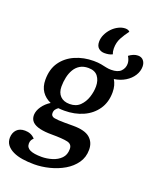

<svg xmlns="http://www.w3.org/2000/svg" viewBox="-207 -888 972 1189"><g transform="rotate(20 279.0 -294.0)"><path d="M165 198Q124 198 88 192.5Q52 187 25 174Q-2 161 -17 141.5Q-32 122 -32 94Q-31 61 -12 41Q7 21 42 21Q62 21 79 28Q96 35 109 50Q101 56 96 65.5Q91 75 91 88Q91 115 116.5 127Q142 139 193 139Q227 139 261.5 128.5Q296 118 318.5 95Q341 72 341 35Q342 2 309.5 -5.5Q277 -13 203 -13Q159 -13 126.5 -20.5Q94 -28 77 -44.5Q60 -61 60 -89Q61 -118 81 -146.5Q101 -175 132 -194Q94 -211 73 -242Q52 -273 52 -319Q52 -389 85 -435.5Q118 -482 173.5 -506Q229 -530 294 -530Q324 -530 344 -526Q364 -522 380 -518.5Q396 -515 413 -515Q457 -515 477 -535.5Q497 -556 497 -585Q497 -608 482 -632Q495 -642 510 -648.5Q525 -655 541 -655Q564 -655 577 -639.5Q590 -624 590 -600Q590 -569 572 -540.5Q554 -512 522 -492.5Q490 -473 449 -467Q459 -451 464.5 -431Q470 -411 470 -387Q470 -321 437.5 -274Q405 -227 350 -202.5Q295 -178 227 -178Q217 -178 207.5 -178.5Q198 -179 188 -180Q178 -173 171 -163.5Q164 -154 164 -139Q164 -118 187 -113.5Q210 -109 256 -109H312Q388 -109 421.5 -80.5Q455 -52 455 -3Q455 47 428.5 84.5Q402 122 359.5 147Q317 172 265.5 185Q214 198 165 198ZM244 -228Q286 -228 311.5 -253Q337 -278 349 -314.5Q361 -351 361 -386Q361 -426 341 -452Q321 -478 278 -478Q246 -478 223.5 -464.5Q201 -451 187 -427.5Q173 -404 166.5 -374Q160 -344 160 -313Q160 -273 182 -250.5Q204 -228 244 -228ZM339 -598Q316 -598 300 -611.5Q284 -625 284 -654Q284 -678 295 -701.5Q306 -725 324 -744Q342 -763 365 -774.5Q388 -786 410 -786Q419 -786 426.5 -783.5Q434 -781 439 -775Q417 -746 400.5 -715.5Q384 -685 384 -646Q384 -636 385.5 -627.5Q387 -619 391 -609Q380 -603 367 -600.5Q354 -598 339 -598Z"/></g></svg>

Font: Sansita Swashed Light
Style: Regular
Weight: 400
Version: Version 1.003